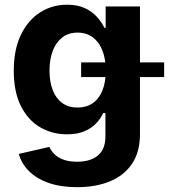

<svg xmlns="http://www.w3.org/2000/svg" viewBox="-20 -568 725 803"><path d="M303.2 214.8Q233.9 214.8 183.3 197Q132.8 179.2 101.3 147.7Q69.8 116.2 58.6 75.7L186.5 46.4Q193.4 62.5 207.5 76.7Q221.7 90.8 245.1 99.6Q268.6 108.4 302.7 108.4Q357.9 108.4 389.4 82.3Q420.9 56.2 420.9 2V-95.2H411.6Q400.9 -71.8 381.6 -51.5Q362.3 -31.2 332.5 -18.8Q302.7 -6.3 260.3 -6.3Q197.8 -6.3 147.2 -36.1Q96.7 -65.9 67.1 -125Q37.6 -184.1 37.6 -272Q37.6 -361.8 67.9 -423.3Q98.1 -484.9 148.4 -516.6Q198.7 -548.3 260.3 -548.3Q304.2 -548.3 335 -533.9Q365.7 -519.5 385.7 -497.1Q405.8 -474.6 416.5 -451.7H421.9V-541H565.4V-7.3Q565.4 67.9 532 117.2Q498.5 166.5 439.2 190.7Q379.9 214.8 303.2 214.8ZM304.2 -118.2Q341.8 -118.2 368.2 -136.7Q394.5 -155.3 408.4 -189.9Q422.4 -224.6 422.4 -272.9Q422.4 -320.8 408.4 -356.4Q394.5 -392.1 368.2 -411.9Q341.8 -431.6 304.2 -431.6Q266.6 -431.6 240.5 -411.4Q214.4 -391.1 200.7 -355.5Q187 -319.8 187 -272.9Q187 -225.6 200.7 -190.7Q214.4 -155.8 240.5 -137Q266.6 -118.2 304.2 -118.2ZM319.3 -245.6V-307.1H666.5V-245.6Z"/></svg>

Font: Inter 17pt
Style: Bold
Weight: 700
Version: Version 4.001;git-66647c0bb